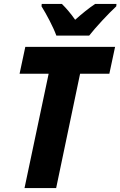

<svg xmlns="http://www.w3.org/2000/svg" viewBox="-20 -951 609 971"><path d="M265 -771H431C463 -812 528 -882 568 -919L569 -931H461C428 -909 395 -882 360 -851C341 -879 313 -912 293 -931H191L190 -919C215 -879 249 -815 265 -771ZM104 0H264L385 -578H533L562 -714H108L79 -578H226Z"/></svg>

Font: Noto Sans SemiCondensed ExtraBold
Style: Italic
Weight: 800
Width: 4
Italic angle: -12°
Designer: Monotype Design Team
Foundry: Monotype Imaging Inc.
Version: Version 2.013